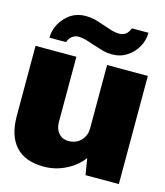

<svg xmlns="http://www.w3.org/2000/svg" viewBox="-110 -809 777 905"><g transform="rotate(15 278.0 -356.5)"><path d="M502 -725.1Q502 -688.5 483.9 -655.8Q465.8 -623 434.1 -603Q402.8 -582 361.8 -582Q341.8 -582 319.8 -586.9Q311 -588.9 267.1 -603Q229.5 -615.7 224.1 -617.2Q203.6 -622.1 189 -622.1Q171.9 -622.1 157.2 -610.8Q144 -600.6 138.2 -582H57.1Q57.1 -618.2 75.2 -650.9Q93.8 -683.6 125 -705.1Q156.7 -725.1 196.8 -725.1Q216.8 -725.1 240.2 -720.2Q247.6 -718.8 292 -704.1Q329.6 -691.4 335 -689.9Q355.5 -685.1 370.1 -685.1Q388.2 -685.1 401.9 -695.8Q414.6 -706.1 420.9 -725.1ZM551.8 0H389.2L376 -80.1Q344.7 -37.6 294.9 -13.2Q244.1 12.2 188 12.2Q95.7 12.2 49.8 -39.1Q3.9 -89.8 3.9 -186V-527.8H203.1V-210Q203.1 -175.3 221.2 -155.8Q237.8 -134.8 270 -134.8Q307.1 -134.8 330.1 -159.2Q353 -183.6 353 -217.8V-527.8H551.8Z"/></g></svg>

Font: Archivo-RBTV
Style: Regular
Weight: 500
Designer: Hector Gatti
Foundry: Hector Gatti
Version: ""